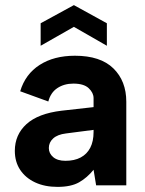

<svg xmlns="http://www.w3.org/2000/svg" viewBox="-20 -725 569 751"><path d="M398 -546 269 -620 139 -546V-634L269 -705L398 -634ZM356 0 346 -61Q321 -30 289.5 -12Q258 6 205 6Q155 6 117.5 -11.5Q80 -29 59 -60.5Q38 -92 38 -135Q38 -198 83.5 -239.5Q129 -281 221 -292L346 -306V-341Q346 -362 327 -380Q308 -398 267 -398Q231 -398 204.5 -380.5Q178 -363 169 -328L59 -368Q79 -435 135 -471Q191 -507 273 -507Q373 -507 423.5 -457.5Q474 -408 474 -327V0ZM346 -217 238 -203Q205 -199 188 -183.5Q171 -168 171 -146Q171 -125 188 -110.5Q205 -96 236 -96Q271 -96 295.5 -109Q320 -122 333 -147Q346 -172 346 -209Z"/></svg>

Font: Albert Sans
Style: Bold
Weight: 700
Designer: Andreas Rasmussen
Foundry: a.Foundry
Version: Version 1.025